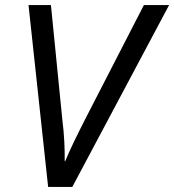

<svg xmlns="http://www.w3.org/2000/svg" viewBox="-20 -734 684 754"><path d="M92 -714 169 0H264L644 -714H545L313 -263C281 -200 256 -149 236 -101H234C235 -149 232 -207 225 -262L180 -714Z"/></svg>

Font: BC Sans
Style: Italic
Weight: 400
Italic angle: -12°
Designer: Monotype Design Team
Designer: Province of B.C.
Foundry: Monotype Imaging Inc.
Version: Version 2.000;GOOG;noto-source:20170915:90ef993387c0